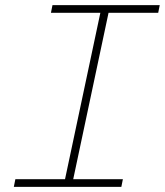

<svg xmlns="http://www.w3.org/2000/svg" viewBox="-20 -730 644 750"><path d="M34 0 40 -30H234L372 -680H179L185 -710H604L598 -680H404L266 -30H460L454 0Z"/></svg>

Font: Geist Mono Thin
Style: Italic
Weight: 100
Italic angle: -12°
Monospace: yes
Designer: Basement.studio, Andrés Briganti, Mateo Zaragoza
Foundry: Basement.studio, Vercel, Andrés Briganti, Guido Ferreyra, Mateo Zaragoza
Version: Version 1.500; ttfautohint (v1.8.4.7-5d5b)